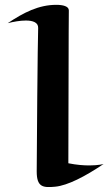

<svg xmlns="http://www.w3.org/2000/svg" viewBox="-20 -743 449 795"><path d="M409 -64C409 -64 388 -58 350 -58C327 -58 298 -60 263 -67C264 -665 265 -700 265 -700C265 -717 241 -723 213 -723C140 -723 78 -691 12 -647C36 -653 63 -658 87 -658C116 -658 139 -650 138 -627C136 -586 132 -97 132 -33C132 32 158 35 209 30C260 25 332 -12 409 -64Z"/></svg>

Font: Eagle Lake
Style: Regular
Weight: 400
Designer: Astigmatic (AOETI)
Foundry: Astigmatic (AOETI)
Version: Version 1.000